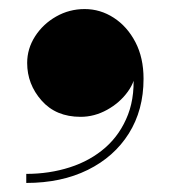

<svg xmlns="http://www.w3.org/2000/svg" viewBox="-20 -248 378 424"><path d="M38 156V136Q89 136 134.2 121.5Q179.5 107 212.8 77.8Q246 48.5 262.8 4.8Q279.5 -39 273.5 -97.5H280Q280 -70 262.2 -45.5Q244.5 -21 216.5 -5.5Q188.5 10 158 10Q103.5 10 71.8 -26Q40 -62 40 -109Q40 -140.5 57.5 -167.8Q75 -195 104 -211.5Q133 -228 167 -228Q201.5 -228 231.2 -208.8Q261 -189.5 279 -155Q297 -120.5 297 -74Q297 -5 264.5 46.8Q232 98.5 173.8 127.2Q115.5 156 38 156Z"/></svg>

Font: Bodoni Moda 11pt Black
Style: Regular
Weight: 900
Designer: Owen Earl
Foundry: indestructible type
Version: Version 2.004